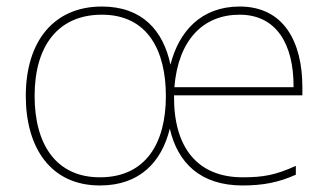

<svg xmlns="http://www.w3.org/2000/svg" viewBox="-20 -651 1007 588"><path d="M714 -631C596 -631 528 -555 502 -453C480 -557 416 -631 292 -631C145 -631 59 -525 59 -357C59 -200 134 -83 286 -83C407 -83 475 -154 500 -257C524 -153 593 -83 723 -83C787 -83 835 -93 886 -116V-143C824 -115 787 -108 723 -108C586 -108 511 -198 513 -359H906V-384C906 -523 849 -631 714 -631ZM292 -606C433 -606 488 -495 488 -357C488 -212 426 -108 286 -108C151 -108 86 -210 86 -357C86 -513 160 -606 292 -606ZM714 -606C826 -606 880 -516 879 -384H514C526 -529 602 -606 714 -606Z"/></svg>

Font: Noto Sans Telugu UI Thin
Style: Regular
Weight: 100
Designer: Jelle Bosma - Monotype Design Team
Foundry: Monotype Imaging Inc.
Version: Version 2.005